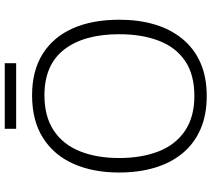

<svg xmlns="http://www.w3.org/2000/svg" viewBox="-61 -819 890 808"><g transform="rotate(-90 384.0 -415.0)"><path d="M705 -358Q705 -276 685 -209Q665 -142 624.5 -92.5Q584 -43 524 -16.5Q464 10 384 10Q303 10 242.5 -17Q182 -44 142 -93Q102 -142 82 -209.5Q62 -277 62 -359Q62 -468 98.5 -550.5Q135 -633 207.5 -679Q280 -725 387 -725Q490 -725 561 -680.5Q632 -636 668.5 -554Q705 -472 705 -358ZM123 -359Q123 -264 151 -192.5Q179 -121 237.5 -81.5Q296 -42 384 -42Q474 -42 531.5 -81Q589 -120 616.5 -191.5Q644 -263 644 -358Q644 -507 579.5 -590Q515 -673 387 -673Q298 -673 239 -634Q180 -595 151.5 -524Q123 -453 123 -359ZM522 -840V-792H246V-840Z"/></g></svg>

Font: Noto Sans Armenian Light
Style: Regular
Weight: 300
Designer: Monotype Design Team
Foundry: Monotype Imaging Inc.
Version: Version 2.007